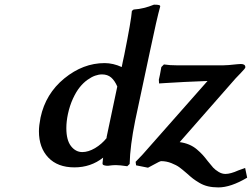

<svg xmlns="http://www.w3.org/2000/svg" viewBox="-20 -712 1086 828"><path d="M419.9 -391.1Q405.8 -391.1 390.4 -385.7Q375 -380.4 357.2 -367.7Q339.4 -355 324 -335.9Q308.6 -316.9 294.7 -286.9Q280.8 -256.8 272.9 -220.2Q266.1 -188 266.1 -159.2Q266.1 -107.9 286.1 -82Q306.2 -56.2 335 -56.2Q360.8 -56.2 389.9 -73.2Q418.9 -90.3 441.9 -119.1L439 -117.2Q460.9 -218.8 485.8 -338.9Q474.6 -364.7 459.2 -377.9Q443.8 -391.1 419.9 -391.1ZM431.2 -439.9Q467.8 -439.9 504.9 -422.9Q506.3 -429.7 510 -448Q513.7 -466.3 516.1 -476.1Q545.9 -624.5 548.8 -665L556.2 -670.9Q599.6 -673.8 644 -691.9Q659.7 -691.9 665.5 -690.2Q671.4 -688.5 670.9 -684.1Q656.7 -633.8 627 -492.2L563 -191.9Q541 -83.5 539.1 -4.9L528.8 4.9Q495.6 0 479 0Q465.3 0 445.8 2.9Q438 2.9 432.4 1.7Q426.8 0.5 424.3 -1.5Q421.9 -3.4 422.9 -5.9H421.9Q422.9 -15.1 423.3 -19.3Q423.8 -23.4 424.8 -32.2Q371.6 9.8 300.8 9.8Q228.5 9.8 188.2 -32.7Q147.9 -75.2 147.9 -146Q147.9 -169.9 154.8 -205.1Q176.8 -308.1 257.6 -374Q338.4 -439.9 431.2 -439.9ZM952.1 38.1Q974.1 38.1 1007.8 22.9Q1009.3 22.5 1022.5 17.6Q1035.6 12.7 1037.1 12.2L1045.9 54.2Q975.1 96.2 921.9 96.2Q897.5 96.2 877.4 91.6Q857.4 86.9 840.1 76.7Q822.8 66.4 812.3 58.3Q801.8 50.3 785.2 35.2Q766.1 18.6 753.4 9.3Q740.7 0 719.2 -8.5Q697.8 -17.1 674.8 -17.1Q669.9 -17.1 641.1 -1Q638.7 0.5 629.2 5.4Q619.6 10.3 618.2 11.2L566.9 1L564.9 -14.2Q571.8 -20.5 595.2 -45.9L875 -362.8Q828.6 -361.3 776.4 -358.6Q724.1 -356 695.3 -354L666 -352.1L665 -368.2Q669.4 -385.3 675.8 -422.9L687 -434.1Q710.9 -430.2 746.1 -430.2H940.9Q960.9 -430.2 1003.9 -435.1Q1009.8 -436 1019 -436Q1038.1 -436 1038.1 -421.9Q1038.1 -417 1019 -397.9Q1016.6 -395 1008.3 -386.7Q1000 -378.4 996.1 -374L754.9 -99.1Q776.9 -96.2 795.4 -88.4Q814 -80.6 828.9 -67.9Q843.8 -55.2 853.8 -44.2Q863.8 -33.2 876 -17.1Q891.1 2 899.4 11Q907.7 20 922.4 29.1Q937 38.1 952.1 38.1Z"/></svg>

Font: Linear Smooth
Style: Bold Italic
Weight: 700
Designer: Philipp H. Poll, Flanker
Foundry: Philipp H. Poll, reworked by Flanker
Version: Version 1.061 | FøM Fix